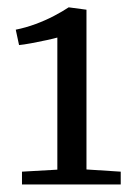

<svg xmlns="http://www.w3.org/2000/svg" viewBox="-20 -926 354 524"><path d="M136.5 -463V-823.5Q128 -821 107.5 -816.5Q87 -812 65.2 -808Q43.5 -804 32 -803L23 -845Q50.5 -850.5 77.5 -860.5Q104.5 -870.5 127.8 -882.8Q151 -895 167.5 -906L216 -899.5V-463.5L309.5 -457.5V-422.5H40V-457.5Z"/></svg>

Font: Merriweather Light 18pt Light
Style: Regular
Weight: 300
Version: Version 2.100